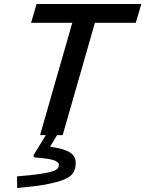

<svg xmlns="http://www.w3.org/2000/svg" viewBox="-20 -675 726 959"><path d="M341 -561H135L163 -655H686L658 -561H454L293 0H265L230 58Q298 67 328 85.5Q358 104 358 139Q358 183 330.5 204.5Q303 226 239 240Q207 248 164 253.5Q121 259 66 264L65 206Q102 203 130 200Q158 197 179 194Q232 186 253 177Q274 168 274 149Q274 133 246 124.5Q218 116 150 111L147 101L209 0H180Z"/></svg>

Font: Intel One Mono Medium
Style: Italic
Weight: 500
Italic angle: -16°
Monospace: yes
Designer: Fred Shallcrass
Foundry: Frere-Jones Type LLC
Version: Version 1.400;hotconv 1.1.0;makeotfexe 2.6.0;FJTRelease1.4